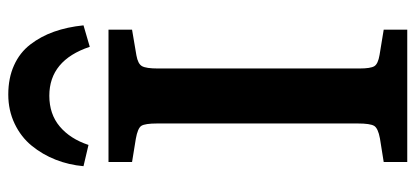

<svg xmlns="http://www.w3.org/2000/svg" viewBox="-282 -692 975 450"><g transform="rotate(-90 205.0 -467.5)"><path d="M208 -935.1Q246.6 -935.1 276.4 -921.6Q306.2 -908.2 325.2 -883.5Q344.2 -858.9 355.2 -827.9Q366.2 -796.9 370.1 -758.8L319.8 -744.1Q288.1 -838.9 205.1 -838.9Q162.1 -838.9 133.1 -814.5Q104 -790 89.8 -747.1L40 -758.8Q43 -793 55.2 -824Q67.4 -855 87.9 -880.1Q108.4 -905.3 139.6 -920.2Q170.9 -935.1 208 -935.1ZM49.8 0V-55.2L105 -64Q128.9 -68.4 134.5 -77.6Q140.1 -86.9 140.1 -116.2V-585.9Q140.1 -614.7 134.5 -623.3Q128.9 -631.8 104 -636.2L49.8 -645V-700.2H359.9V-645L299.8 -634.8Q279.8 -631.3 274.4 -621.6Q269 -611.8 269 -585V-111.8Q269 -85.9 274.4 -77.1Q279.8 -68.4 300.8 -64.9L359.9 -55.2V0Z"/></g></svg>

Font: Literata Book SemiBold
Style: Regular
Weight: 600
Designer: Latin by Veronika Burian and Jose Scaglione. Greek by Irene Vlachou. Cyrillic by Vera Evstafieva
Foundry: TypeTogether
Version: Version 2.003;PS 002.003;hotconv 1.0.88;makeotf.lib2.5.64775